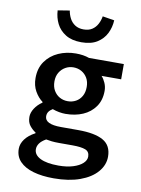

<svg xmlns="http://www.w3.org/2000/svg" viewBox="-101 -805 803 1090"><g transform="rotate(10 300.0 -260.0)"><path d="M286 217Q218 217 168 202.5Q118 188 90 159Q62 130 62 86Q62 57 82 30Q102 3 140 -17V-21Q121 -33 105.5 -52.5Q90 -72 90 -103Q90 -127 106 -152Q122 -177 149 -195V-199Q123 -218 104.5 -250.5Q86 -283 86 -326Q86 -383 114 -422.5Q142 -462 188 -482.5Q234 -503 288 -503Q332 -503 365 -491H566V-403H453Q466 -389 475.5 -367.5Q485 -346 485 -322Q485 -268 458.5 -230.5Q432 -193 388 -174Q344 -155 288 -155Q271 -155 251.5 -158.5Q232 -162 213 -169Q198 -160 190.5 -149Q183 -138 183 -123Q183 -100 206.5 -88.5Q230 -77 276 -77H376Q472 -77 520.5 -49.5Q569 -22 569 43Q569 91 534.5 131Q500 171 436.5 194Q373 217 286 217ZM288 -228Q314 -228 335 -239.5Q356 -251 368.5 -273Q381 -295 381 -326Q381 -356 368.5 -377.5Q356 -399 335 -411Q314 -423 288 -423Q263 -423 242 -411Q221 -399 208 -377.5Q195 -356 195 -326Q195 -295 208 -273Q221 -251 242 -239.5Q263 -228 288 -228ZM300 141Q348 141 383.5 130Q419 119 438.5 101Q458 83 458 62Q458 33 433.5 23.5Q409 14 359 14H281Q257 14 239 12Q221 10 206 7Q180 22 169 38Q158 54 158 71Q158 104 195 122.5Q232 141 300 141ZM306 -571Q251 -571 215.5 -593Q180 -615 162.5 -650Q145 -685 143 -726L211 -737Q215 -713 226 -692Q237 -671 257 -658Q277 -645 306 -645Q336 -645 355.5 -658Q375 -671 386 -692Q397 -713 401 -737L469 -726Q467 -685 449.5 -650Q432 -615 397 -593Q362 -571 306 -571Z"/></g></svg>

Font: Source Code Pro ExtraLight SemiBold
Style: Regular
Weight: 600
Monospace: yes
Version: Version 1.018;hotconv 1.0.116;makeotfexe 2.5.65601